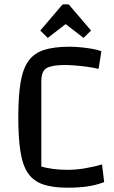

<svg xmlns="http://www.w3.org/2000/svg" viewBox="-20 -857 529 892"><path d="M464 -11Q427 3 387 9Q347 15 294 15Q224 15 179.5 -0.5Q135 -16 110 -52.5Q85 -89 75 -152.5Q65 -216 65 -312Q65 -410 75.5 -473.5Q86 -537 112 -573.5Q138 -610 184.5 -625Q231 -640 304 -640Q325 -640 352.5 -637.5Q380 -635 406.5 -630.5Q433 -626 451 -619L438 -537Q413 -543 383 -547Q353 -551 326 -553Q299 -555 282 -555Q224 -555 198 -541.5Q172 -528 172 -479V-83Q198 -76 228.5 -72Q259 -68 291 -68Q333 -68 374.5 -75Q416 -82 454 -93ZM202 -681 167 -715 266 -831Q271 -837 276 -837H294Q300 -837 304 -831L403 -715L368 -681L285 -745Z"/></svg>

Font: Changa
Style: Regular
Weight: 400
Designer: Eduardo Rodriguez Tunni
Foundry: Eduardo Rodriguez Tunni
Version: Version 3.003